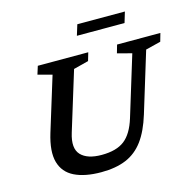

<svg xmlns="http://www.w3.org/2000/svg" viewBox="-125 -1016 1176 1156"><g transform="rotate(-15 463.0 -438.0)"><path d="M255 -264.5Q227 -173.5 266.5 -131.2Q306 -89 395.5 -89Q487.5 -89 538 -128Q588.5 -167 616.5 -258.5L731 -632.5L641.5 -656L656 -707H926L911.5 -656L817.5 -632.5L703 -258Q673.5 -161.5 629.8 -102.2Q586 -43 521.8 -16Q457.5 11 367 11Q264.5 11 200 -20.8Q135.5 -52.5 116.5 -120.2Q97.5 -188 130.5 -296.5L234 -632.5L146 -656L162 -707H476.5L461.5 -656L368 -632ZM436 -820.5 456.5 -887H753L733 -820.5Z"/></g></svg>

Font: Newsreader Caption Medium
Style: Italic
Weight: 500
Italic angle: -17°
Designer: Hugues Gentile
Foundry: Production Type
Version: Version 1.001